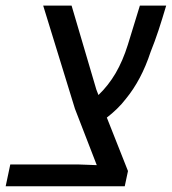

<svg xmlns="http://www.w3.org/2000/svg" viewBox="-54 -650 600 670"><path d="M-34.2 0 -18.1 -76.2H216.3Q232.9 -75.7 250 -75Q267.1 -74.2 283.7 -73.7L207.5 -270.5L96.7 -630.4H195.8L282.2 -337.4Q284.2 -333 285.9 -327.9Q287.6 -322.8 289.6 -318.4Q324.2 -351.6 349.4 -394.5Q374.5 -437.5 392.1 -493.7L434.1 -630.4H525.9Q512.2 -584 499.3 -544.7Q486.3 -505.4 471.7 -469.2Q455.1 -418.9 433.6 -378.4Q412.1 -337.9 385.7 -305.7Q371.1 -286.6 354.2 -270.3Q337.4 -253.9 318.8 -239.7L392.6 -53.2L381.3 0Z"/></svg>

Font: Open Sans SemiCondensed Medium
Style: Italic
Weight: 500
Width: 4
Italic angle: -12°
Designer: Monotype Design Team
Foundry: Monotype Imaging Inc.
Version: Version 3.000